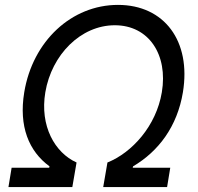

<svg xmlns="http://www.w3.org/2000/svg" viewBox="-20 -757 801 777"><path d="M14.2 0H272.7L289.8 -99.4C201.7 -139.2 140.6 -247.2 163.4 -383.5C188.9 -535.5 306.8 -654.8 444.6 -654.8C582.4 -654.8 660.5 -535.5 634.9 -383.5C612.2 -247.2 514.2 -139.2 414.8 -99.4L397.7 0H656.2L669 -78.1H517L518.5 -83.8C622.2 -144.9 697.4 -245.7 720.2 -383.5C754.3 -590.9 644.9 -737.2 457.4 -737.2C269.9 -737.2 112.2 -590.9 78.1 -383.5C55.4 -245.7 96.6 -144.9 180.4 -83.8L179 -78.1H27Z"/></svg>

Font: Magic Ui Pro
Style: Italic
Weight: 400
Italic angle: -9.39999°
Designer: Stefan Endress, Andreas Faust
Version: Version 1.000;FEAKit 1.0